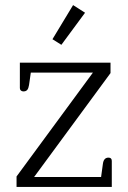

<svg xmlns="http://www.w3.org/2000/svg" viewBox="-20 -734 504 754"><path d="M186 -580 267 -714 314 -684 221 -558ZM45 -41 345 -449H101L94 -400Q92 -387 87 -381Q82 -375 72 -375Q66 -375 62 -378.5Q58 -382 58 -388V-488H414V-447L114 -39H377L384 -90Q387 -115 406 -115Q419 -115 419 -102V0H45Z"/></svg>

Font: Maitree Light
Style: Regular
Weight: 300
Designer: CadsonDemak Team
Foundry: CadsonDemak
Version: Version 1.001